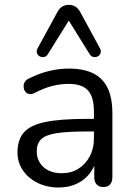

<svg xmlns="http://www.w3.org/2000/svg" viewBox="-20 -786 570 814"><path d="M228.7 8.9Q178.8 8.9 139.2 -10.8Q99.5 -30.5 76.8 -64.1Q54.1 -97.8 54.1 -139.7Q54.1 -193.7 81.3 -224.7Q108.5 -255.6 172.3 -268.8Q236.1 -282 345.8 -282H391.1V-228.6H347.4Q265.8 -228.6 219.5 -221.3Q173.2 -214 154.5 -195.7Q135.8 -177.5 135.8 -144.6Q135.8 -103.7 164.4 -77.6Q193 -51.6 242.5 -51.6Q282.3 -51.6 312.6 -70.8Q342.9 -90 360.5 -123.1Q378.2 -156.2 378.2 -198.7V-313.1Q378.2 -374.8 353 -402.6Q327.8 -430.4 270.5 -430.4Q235.7 -430.4 200.6 -421.3Q165.5 -412.2 126.9 -392Q113.2 -385.1 103 -387.6Q92.7 -390 86.8 -398.2Q81 -406.5 80.2 -417Q79.4 -427.5 84.4 -437.5Q89.5 -447.5 102.2 -452.9Q145.5 -475 188.8 -485.2Q232.1 -495.3 271.3 -495.3Q334.3 -495.3 375.3 -474.9Q416.2 -454.5 436.3 -412.9Q456.4 -371.3 456.4 -306.1V-34.8Q456.4 -14.9 446.7 -4Q437 6.9 418.5 6.9Q400.1 6.9 389.9 -4Q379.7 -14.9 379.7 -34.8V-113H389.3Q380.7 -75.4 358.3 -48Q336 -20.7 303.1 -5.9Q270.2 8.9 228.7 8.9ZM403.5 -581.6Q409.9 -569.9 406.4 -560.6Q403 -551.3 394.5 -546.9Q385.9 -542.5 376.4 -544.3Q366.9 -546 360.5 -555.8L271.6 -698.7L182.6 -555.8Q176.3 -546 166.8 -544.3Q157.2 -542.5 148.7 -546.9Q140.1 -551.3 136.7 -560.6Q133.3 -569.9 139.7 -581.6L222.8 -733.8Q231.6 -750.4 243.8 -758Q256 -765.5 271.6 -765.5Q287.2 -765.5 299.6 -758Q312 -750.4 320.8 -733.8Z"/></svg>

Font: Nunito ExtraLight
Style: Regular
Weight: 200
Designer: Vernon Adams
Foundry: Vernon Adams
Version: Version 3.602